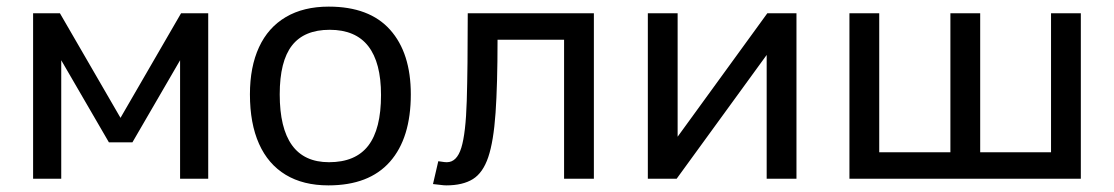

<svg xmlns="http://www.w3.org/2000/svg" viewBox="-20 -540 3365 580"><path d="M80 -500H161L344 -184L527 -500H609V0H524V-358L380 -110H309L165 -358V0H80Z M972 20Q896 20 843 -12Q790 -44 762.5 -105.5Q735 -167 735 -255Q735 -338 762.5 -397.5Q790 -457 843.5 -488.5Q897 -520 973 -520Q1096 -520 1158.5 -450Q1221 -380 1221 -255Q1221 -123 1158 -51.5Q1095 20 972 20ZM974 -50Q1054 -50 1092.5 -100Q1131 -150 1131 -253Q1131 -351 1092.5 -400.5Q1054 -450 976 -450Q899 -450 862 -402.5Q825 -355 825 -255Q825 -153 862 -101.5Q899 -50 974 -50Z M1304 -53Q1312 -52 1318 -51Q1324 -50 1330 -50Q1360 -50 1373.5 -93.5Q1387 -137 1390 -235.5Q1393 -334 1393 -500H1774V0H1684V-420H1483Q1483 -285 1477 -199Q1471 -113 1455 -65.5Q1439 -18 1408.5 1Q1378 20 1328 20Q1321 20 1310 18.5Q1299 17 1288 16Z M1937 -500H2027V-127L2298 -500H2386V0H2296V-374L2024 0H1937Z M2546 -500H2636V-80H2851V-500H2941V-80H3155V-500H3245V0H2546Z"/></svg>

Font: Moderustic
Style: Regular
Weight: 400
Designer: Tural Alisoy
Foundry: TAFT Foundry
Version: Version 2.120